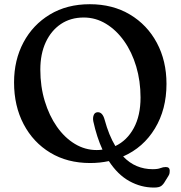

<svg xmlns="http://www.w3.org/2000/svg" viewBox="-20 -736 835 888"><path d="M395.5 -716.5Q501 -716.5 581 -668.8Q661 -621 705.5 -537.8Q750 -454.5 750 -348Q750 -230 696.5 -141.8Q643 -53.5 549.5 -12.5Q578.5 18 612.8 32.2Q647 46.5 686 46.5Q709.5 46.5 722 41.5Q734.5 36.5 746.5 36.5Q765 36.5 765 53.5Q765 59 764.2 64.5Q763.5 70 759 77.5L743.5 102.5Q735.5 117 725.5 124.2Q715.5 131.5 692 131.5Q632.5 131.5 578.5 101.8Q524.5 72 483.5 9Q442 18 397 18Q291.5 18 212.5 -29.8Q133.5 -77.5 89.2 -161.8Q45 -246 45 -355Q45 -458 88.5 -539.8Q132 -621.5 210.8 -669Q289.5 -716.5 395.5 -716.5ZM411.5 -175Q408.5 -191.5 413.5 -204Q418.5 -216.5 432 -217Q454.5 -217.5 464 -182Q483.5 -110 513.5 -60.5Q567.5 -86 598.8 -143.8Q630 -201.5 630 -285Q630 -361.5 610 -428.5Q590 -495.5 554 -546.2Q518 -597 470.2 -626Q422.5 -655 367.5 -655Q306.5 -655 261.5 -624.8Q216.5 -594.5 191.5 -540.5Q166.5 -486.5 166.5 -414Q166.5 -336 187 -268.5Q207.5 -201 243.2 -150Q279 -99 326.2 -70.5Q373.5 -42 427.5 -42Q441 -42 454 -44Q427.5 -101.5 411.5 -175Z"/></svg>

Font: Fraunces 9pt S100
Style: Regular
Weight: 400
Version: Version 1.000; ttfautohint (v1.8.3)